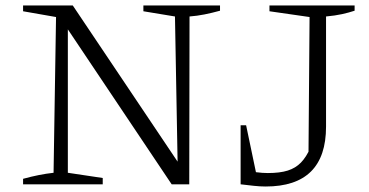

<svg xmlns="http://www.w3.org/2000/svg" viewBox="-20 -671 1345 699"><path d="M502 -651H781V-632Q752 -624 724.5 -618.5Q697 -613 670 -611L669 0H605L213 -585L227 -589V-42L354 -23V0H64V-20Q93 -28 120.5 -33.5Q148 -39 175 -42L184 -609L64 -630V-651H245L641 -61L627 -58L617 -611L502 -630ZM856 0 864 -53Q890 -47 913 -44Q936 -41 955 -41Q999 -41 1027.5 -50Q1056 -59 1075.5 -79Q1095 -99 1110 -133L1103 -96L1107 -609L961 -630V-651H1271V-632Q1250 -625 1225 -619.5Q1200 -614 1167 -611V-210Q1167 8 947 8Q927 8 904 5.5Q881 3 856 0ZM856 0V-215H876L921 0Z"/></svg>

Font: Piazzolla Thin ExtraLight
Style: Regular
Weight: 250
Version: Version 2.005